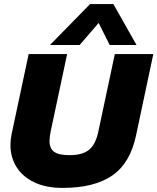

<svg xmlns="http://www.w3.org/2000/svg" viewBox="-20 -908 769 938"><path d="M224 -688 420 -888H534L647 -688H516L462 -796L369 -688ZM286 10Q204 10 147 -17.5Q90 -45 60.5 -92.5Q31 -140 31 -200Q31 -226 37 -254L120 -644H308L228 -268Q222 -240 222 -219Q222 -182 245 -166Q268 -150 320 -150Q384 -150 416 -177Q448 -204 461 -268L541 -644H729L645 -248Q617 -112 529 -51Q441 10 286 10Z"/></svg>

Font: Kanit
Style: Bold Italic
Weight: 700
Italic angle: -12°
Designer: Katatrad Team
Foundry: CadsonDemak
Version: Version 2.000; ttfautohint (v1.8.3)